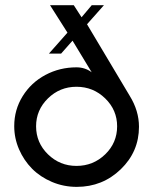

<svg xmlns="http://www.w3.org/2000/svg" viewBox="-20 -710 606 738"><path d="M274.9 8.3Q224.6 8.3 179.7 -10.7Q134.8 -29.8 103.3 -61.5Q71.8 -93.3 53.2 -136Q34.7 -178.7 34.7 -225.1Q34.7 -288.1 67.1 -340.3Q99.6 -392.6 154.5 -421.9Q209.5 -451.2 273.9 -451.2Q307.1 -451.2 332.5 -432.1L258.8 -553.7L214.8 -503.9H168L239.3 -584.5L172.4 -689.9H263.7L293.5 -643.6L332.5 -689.9H379.4L314.5 -616.7L478.5 -341.8Q514.2 -284.2 514.2 -222.7Q514.2 -127 444.1 -59.3Q374 8.3 274.9 8.3ZM273.9 -72.3Q338.4 -72.3 384.3 -116.7Q430.2 -161.1 430.2 -224.6Q430.2 -287.1 384.3 -331.8Q338.4 -376.5 273.9 -376.5Q210 -376.5 164.3 -331.8Q118.7 -287.1 118.7 -224.6Q118.7 -161.6 164.3 -116.9Q210 -72.3 273.9 -72.3Z"/></svg>

Font: HK Grotesk Medium Legacy
Style: Regular
Weight: 500
Designer: Alfredo Marco Pradil
Foundry: Hanken Design Co.
Version: Version 2.022;PS 002.022;hotconv 1.0.88;makeotf.lib2.5.64775